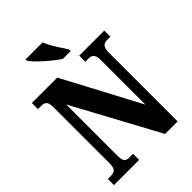

<svg xmlns="http://www.w3.org/2000/svg" viewBox="-261 -1056 1181 1181"><g transform="rotate(-45 329.5 -465.5)"><path d="M20 -53H44Q71 -53 83.5 -65.5Q96 -78 96 -118V-600Q96 -637 84.5 -649Q73 -661 51 -661H20V-714H241L507 -213V-600Q507 -634 495.5 -647.5Q484 -661 463 -661H432V-714H650V-661H619Q597 -661 585.5 -646.5Q574 -632 574 -596V0H465L163 -558V-118Q163 -77 172.5 -65Q182 -53 206 -53H239V0H20ZM182 -921V-931H330Q346 -888 401 -807L415 -784V-771H347Q304 -799 250 -847.5Q196 -896 182 -921Z"/></g></svg>

Font: Noto Serif CondExtraBold
Style: Regular
Weight: 800
Width: 3
Designer: Monotype Design Team
Foundry: Monotype Imaging Inc.
Version: Version 1.001